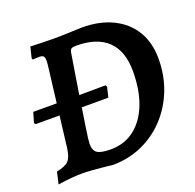

<svg xmlns="http://www.w3.org/2000/svg" viewBox="-117 -767 917 901"><g transform="rotate(-20 341.5 -316.0)"><path d="M168 -292H24L17 -299L32 -350H175ZM245 -350 393 -351 398 -343 386 -292H236ZM297 12Q297 12 281.5 10Q266 8 242.5 6Q219 4 193.5 2Q168 0 149 0Q124 0 95.5 2.5Q67 5 47 8Q27 11 27 11L41 -49Q84 -57 100.5 -74Q117 -91 123 -134L171 -529Q175 -561 170.5 -572Q166 -583 147 -583Q138 -583 126 -582Q114 -581 114 -581L111 -589L124 -643Q124 -643 136.5 -642.5Q149 -642 168 -641.5Q187 -641 206.5 -640.5Q226 -640 240 -640Q257 -640 280.5 -640.5Q304 -641 327.5 -642Q351 -643 366.5 -643.5Q382 -644 382 -644Q469 -644 534 -612.5Q599 -581 634.5 -523Q670 -465 670 -384Q670 -301 642 -229Q614 -157 563 -102.5Q512 -48 444 -18Q376 12 297 12ZM326 -573Q310 -573 303 -568.5Q296 -564 294 -550Q286 -500 278 -451.5Q270 -403 263 -357Q256 -311 250 -271Q244 -231 239 -199.5Q234 -168 231.5 -147Q229 -126 229 -119Q229 -84 248 -72Q267 -60 314 -60Q383 -60 433 -98.5Q483 -137 510 -206.5Q537 -276 537 -370Q537 -470 484 -521.5Q431 -573 326 -573Z"/></g></svg>

Font: Alegreya SemiBold
Style: Italic
Weight: 600
Italic angle: -7°
Designer: Juan Pablo del Peral
Foundry: Huerta Tipografica
Version: Version 2.009